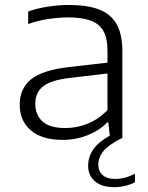

<svg xmlns="http://www.w3.org/2000/svg" viewBox="-20 -570 610 794"><path d="M239.5 8.5Q154 8.5 107.8 -30.8Q61.5 -70 61.5 -137Q61.5 -205 109.8 -243Q158 -281 268 -293L424.5 -311V-359.5Q424.5 -414.5 406 -444.5Q387.5 -474.5 351.2 -486.2Q315 -498 262 -498Q227 -498 183.5 -492Q140 -486 96.5 -470.5V-522.5Q134 -536 179.5 -542.8Q225 -549.5 267 -549.5Q337.5 -549.5 386.5 -532Q435.5 -514.5 460.8 -472.5Q486 -430.5 486 -357.5V0Q432 27 409.2 53.2Q386.5 79.5 386.5 112Q386.5 139 405 154.5Q423.5 170 455.5 170Q496.5 170 538 148.5V184Q497 204 452.5 204Q401 204 372.8 180Q344.5 156 344.5 115.5Q344.5 79 365.5 48.2Q386.5 17.5 434 -9L428 -64H423.5Q393 -31.5 343.8 -11.5Q294.5 8.5 239.5 8.5ZM126 -141.5Q126 -94.5 156 -67.5Q186 -40.5 250.5 -40.5Q298.5 -40.5 343.5 -59Q388.5 -77.5 424.5 -115V-266L270.5 -248Q191.5 -239 158.8 -213.2Q126 -187.5 126 -141.5Z"/></svg>

Font: Encode Sans Expanded Expanded Light
Style: Regular
Weight: 300
Width: 7
Designer: Multiple Designers
Foundry: Impallari Type
Version: Version 3.000; ttfautohint (v1.8.3) -l 8 -r 50 -G 200 -x 14 